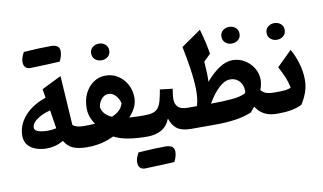

<svg xmlns="http://www.w3.org/2000/svg" viewBox="-104 -1127 2723 1620"><g transform="rotate(-10 1257.0 -316.5)"><path d="M293 -472.2 280.8 -547.4 448.7 -630.4 475.6 -207Q491.2 -193.4 515.4 -187Q539.6 -180.7 569.3 -180.7H569.8V0H569.3Q491.7 0 445.8 -20.5Q399.9 -41 374 -88.4Q337.9 -67.9 302 -58.3Q266.1 -48.8 230 -48.8Q182.6 -48.8 139.9 -63.2Q97.2 -77.6 70.3 -108.6Q43.5 -139.6 43.5 -189Q43.5 -281.2 109.4 -356.9Q175.3 -432.6 293 -472.2ZM312 -360.4Q244.1 -342.8 197.5 -310.5Q150.9 -278.3 150.9 -239.3Q150.9 -222.7 167.5 -212.9Q184.1 -203.1 209.7 -199Q235.4 -194.8 263.2 -194.8Q283.7 -194.8 303 -197.3Q322.3 -199.7 336.9 -202.6Q331.5 -238.3 325.4 -276.1Q319.3 -314 312 -360.4ZM462.9 -751.5Q440.4 -750 349.6 -746.1Q258.8 -742.2 210 -741.2Q185.5 -741.2 169.4 -755.9Q153.3 -770.5 153.3 -803.7Q153.3 -836.9 179.2 -884.3Q308.6 -894 412.1 -894Q486.8 -894 486.8 -836.9Q486.8 -796.9 462.9 -751.5Z M822.8 -568.4Q881.8 -568.4 929 -537.8Q976.1 -507.3 1003.7 -456.3Q1031.2 -405.3 1031.2 -342.8Q1031.2 -298.3 1011.2 -258.3Q991.2 -218.3 958.5 -185.1Q984.9 -183.1 1018.6 -181.9Q1052.2 -180.7 1082.5 -180.7H1083V0H1082.5Q990.7 0 920.2 -12Q849.6 -23.9 797.4 -51.3Q693.8 0 569.8 0Q559.6 0 554.4 -8.1Q549.3 -16.1 549.3 -37.6V-143.1Q549.3 -164.6 554.4 -172.6Q559.6 -180.7 569.8 -180.7Q594.7 -180.7 620.6 -181.4Q646.5 -182.1 666 -184.1Q644.5 -212.9 631.6 -248.5Q618.7 -284.2 618.7 -324.2Q618.7 -394.5 645.5 -449.7Q672.4 -504.9 718.5 -536.6Q764.6 -568.4 822.8 -568.4ZM819.8 -411.6Q785.6 -411.6 760.7 -382.8Q735.8 -354 730.5 -314Q737.3 -278.3 759.5 -255.1Q781.7 -231.9 815.9 -216.8Q855 -232.4 880.4 -256.1Q905.8 -279.8 916 -314.5Q908.2 -353.5 881.3 -382.6Q854.5 -411.6 819.8 -411.6ZM736.3 -772.5Q736.3 -804.7 759 -824.2Q781.7 -843.8 814 -843.8Q846.2 -843.8 868.9 -824.2Q891.6 -804.7 891.6 -772.5Q891.6 -740.2 868.9 -720.7Q846.2 -701.2 814 -701.2Q781.7 -701.2 759 -720.7Q736.3 -740.2 736.3 -772.5Z M1268.6 251Q1246.1 252.4 1155.3 256.3Q1064.5 260.3 1015.6 261.2Q991.2 261.2 975.1 246.6Q959 231.9 959 198.7Q959 165.5 984.9 118.2Q1114.3 108.4 1217.8 108.4Q1292.5 108.4 1292.5 165.5Q1292.5 205.6 1268.6 251ZM1083 0Q1072.8 0 1067.6 -8.1Q1062.5 -16.1 1062.5 -37.6V-143.1Q1062.5 -164.6 1067.6 -172.6Q1072.8 -180.7 1083 -180.7Q1131.3 -180.7 1160.9 -189.5Q1190.4 -198.2 1207.3 -219.7Q1224.1 -241.2 1234.4 -278.6Q1244.6 -315.9 1254.9 -373.5L1362.3 -360.8Q1358.4 -336.4 1355.5 -313.7Q1352.5 -291 1352.5 -272.5Q1352.5 -231 1376.7 -205.8Q1400.9 -180.7 1460 -180.7H1460.4V0H1460Q1381.8 0 1341.1 -27.8Q1300.3 -55.7 1278.8 -119.6Q1253.4 -55.7 1202.6 -27.8Q1151.9 0 1083 0Z M1900.9 -510.7Q1955.6 -510.7 2002.4 -482.7Q2049.3 -454.6 2077.9 -408.2Q2106.4 -361.8 2106.4 -306.6Q2106.4 -269 2088.9 -221.7Q2108.4 -196.8 2135 -188.7Q2161.6 -180.7 2191.4 -180.7H2191.9V0H2191.4Q2132.3 0 2088.6 -21.7Q2044.9 -43.5 2012.7 -92.3Q1996.6 -71.3 1976.6 -48.8Q1917 -23.4 1838.1 -11.7Q1759.3 0 1668.5 0H1460.4Q1450.2 0 1445.1 -8.1Q1439.9 -16.1 1439.9 -37.6V-143.1Q1439.9 -164.6 1445.1 -172.6Q1450.2 -180.7 1460.4 -180.7H1538.1Q1556.6 -237.8 1555.4 -318.1Q1554.2 -398.4 1540 -494.4Q1525.9 -590.3 1504.9 -692.9L1674.8 -811Q1693.4 -744.6 1704.6 -696Q1715.8 -647.5 1723.6 -596.7L1664.6 -539.6Q1668 -494.1 1669.9 -449.2Q1671.9 -404.3 1669.9 -365.7Q1730.5 -437 1788.3 -473.9Q1846.2 -510.7 1900.9 -510.7ZM1853.5 -354Q1805.2 -354 1755.1 -307.4Q1705.1 -260.7 1658.7 -180.7Q1761.2 -180.7 1840.8 -188Q1920.4 -195.3 1959.5 -219.2Q1964.4 -257.3 1951.4 -287.8Q1938.5 -318.4 1913.1 -336.2Q1887.7 -354 1853.5 -354ZM1843.3 -720.7Q1843.3 -752.9 1866 -772.5Q1888.7 -792 1920.9 -792Q1953.1 -792 1975.8 -772.5Q1998.5 -752.9 1998.5 -720.7Q1998.5 -688.5 1975.8 -668.9Q1953.1 -649.4 1920.9 -649.4Q1888.7 -649.4 1866 -668.9Q1843.3 -688.5 1843.3 -720.7Z M2224.1 -686Q2224.1 -718.3 2246.8 -737.8Q2269.5 -757.3 2301.8 -757.3Q2334 -757.3 2356.7 -737.8Q2379.4 -718.3 2379.4 -686Q2379.4 -653.8 2356.7 -634.3Q2334 -614.7 2301.8 -614.7Q2269.5 -614.7 2246.8 -634.3Q2224.1 -653.8 2224.1 -686ZM2191.9 0Q2181.6 0 2176.5 -8.1Q2171.4 -16.1 2171.4 -37.6V-143.1Q2171.4 -164.6 2176.5 -172.6Q2181.6 -180.7 2191.9 -180.7H2234.4Q2267.6 -180.7 2295.9 -183.8Q2324.2 -187 2344.2 -196.3Q2336.9 -239.3 2316.9 -288.1Q2296.9 -336.9 2270.5 -384.3L2398.9 -510.7Q2429.2 -460.4 2451.7 -387.5Q2474.1 -314.5 2474.1 -240.2Q2474.1 -189 2456.8 -137.9Q2439.5 -86.9 2407.7 -38.1Q2364.7 -18.1 2316.2 -9Q2267.6 0 2207.5 0Z"/></g></svg>

Font: Pinar DS4-Bold
Style: Regular
Weight: 700
Designer: Amin Abedi
Version: Version 2.000